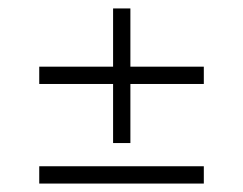

<svg xmlns="http://www.w3.org/2000/svg" viewBox="-20 -564 576 455"><path d="M248 -365H73V-406H248V-544H289V-406H463V-365H289V-225H248ZM73 -170H463V-129H73Z"/></svg>

Font: Ibarra Real Nova
Style: Regular
Weight: 400
Designer: Jose Maria Ribagorda & Octavio Pardo
Foundry: Jose Maria Ribagorda
Version: Version 1.014